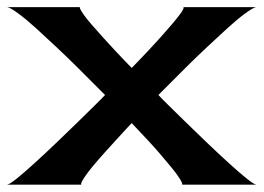

<svg xmlns="http://www.w3.org/2000/svg" viewBox="-50 -499 724 527"><path d="M384.8 -238.3Q391.6 -230.5 412.6 -210Q433.6 -189.5 460.9 -162.6Q488.3 -135.7 519.5 -106Q550.8 -76.2 578.1 -51.3Q605.5 -26.4 626 -9.8Q646.5 6.8 653.3 7.8H450.2Q451.2 3.9 442.9 -9.3Q434.6 -22.5 420.4 -39.6Q406.2 -56.6 389.2 -76.7Q372.1 -96.7 356 -113.8Q339.8 -130.9 327.6 -144Q315.4 -157.2 311.5 -161.1Q307.6 -157.2 295.9 -144.5Q284.2 -131.8 268.6 -114.7Q252.9 -97.7 235.8 -78.6Q218.8 -59.6 204.6 -42.5Q190.4 -25.4 181.6 -12.2Q172.9 1 172.9 4.9V7.8H-30.3Q-23.4 6.8 -2.9 -9.8Q17.6 -26.4 44.9 -51.3Q72.3 -76.2 103.5 -106Q134.8 -135.7 162.1 -162.6Q189.5 -189.5 210.4 -210Q231.4 -230.5 238.3 -238.3Q230.5 -246.1 210 -266.6Q189.5 -287.1 162.6 -314Q135.7 -340.8 105 -369.6Q74.2 -398.4 47.4 -422.9Q20.5 -447.3 -1 -462.9Q-22.5 -478.5 -30.3 -479.5H169.9L168.9 -478.5Q169.9 -472.7 179.2 -459.5Q188.5 -446.3 203.1 -429.7Q217.8 -413.1 234.4 -394.5Q251 -376 266.6 -359.4Q282.2 -342.8 294.4 -330.1Q306.6 -317.4 311.5 -312.5Q315.4 -316.4 327.6 -329.1Q339.8 -341.8 356 -358.9Q372.1 -376 389.2 -395Q406.2 -414.1 420.9 -431.2Q435.5 -448.2 444.8 -460.9Q454.1 -473.6 454.1 -478.5L453.1 -479.5H653.3Q645.5 -478.5 624 -462.9Q602.5 -447.3 575.7 -422.9Q548.8 -398.4 518.1 -369.6Q487.3 -340.8 460.4 -314Q433.6 -287.1 413.1 -266.6Q392.6 -246.1 384.8 -238.3Z"/></svg>

Font: Cherry Cream Soda
Style: Regular
Weight: 400
Designer: Font Diner, Inc
Foundry: Font Diner, Inc
Version: Version 1.000